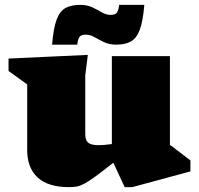

<svg xmlns="http://www.w3.org/2000/svg" viewBox="-20 -752 817 787"><path d="M329.5 -201.5Q329.5 -177.5 341.5 -167.2Q353.5 -157 383.5 -157Q393.5 -157 407.5 -158Q421.5 -159 438.5 -161.5V-522H676.5V-158.5L760.5 -94.5V-49.5L522.5 15H491L444.5 -85Q398.5 -48.5 370.2 -28Q342 -7.5 324.5 1.5Q307 10.5 293.5 12.8Q280 15 262.5 15Q176.5 15 134 -24.8Q91.5 -64.5 91.5 -136V-406L15 -461V-512L340 -527L329.5 -443ZM571.5 -732Q566 -664.5 552.8 -629.5Q539.5 -594.5 516 -581.8Q492.5 -569 456.5 -569Q428 -569 406.5 -579.2Q385 -589.5 367.2 -599.8Q349.5 -610 331.5 -610Q314 -610 306.8 -601.8Q299.5 -593.5 296.5 -569H193.5Q199 -636.5 212.2 -671.8Q225.5 -707 249 -719.5Q272.5 -732 308.5 -732Q337.5 -732 358.8 -721.8Q380 -711.5 397.8 -701.2Q415.5 -691 433.5 -691Q451 -691 458.2 -699.2Q465.5 -707.5 468.5 -732Z"/></svg>

Font: Newsreader 6pt ExtraBold
Style: Regular
Weight: 800
Designer: Hugues Gentile
Foundry: Production Type
Version: Version 1.003; ttfautohint (v1.8.3)